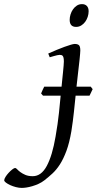

<svg xmlns="http://www.w3.org/2000/svg" viewBox="-208 -671 473 935"><path d="M223.6 -616.2Q223.6 -602.5 219.2 -589.1Q214.8 -575.7 206.8 -564.7Q198.7 -553.7 187.5 -546.9Q176.3 -540 162.6 -540Q131.3 -540 131.3 -574.2Q131.3 -587.4 135.5 -600.8Q139.6 -614.3 147.5 -625.5Q155.3 -636.7 166.3 -643.8Q177.2 -650.9 191.4 -650.9Q206.5 -650.9 215.1 -641.8Q223.6 -632.8 223.6 -616.2ZM228 -205.1H160.2Q156.7 -171.4 152.1 -127Q147.5 -82.5 139.6 -32.2Q129.9 24.9 115.5 63.7Q101.1 102.5 84 129.2Q66.9 155.8 47.6 173.6Q28.3 191.4 8.3 207Q-4.9 217.3 -20.5 224.4Q-36.1 231.4 -51.3 235.8Q-66.4 240.2 -79.6 242.2Q-92.8 244.1 -101.6 244.1Q-115.2 244.1 -130.4 240.2Q-145.5 236.3 -158.2 230.5Q-170.9 224.6 -179.2 218.3Q-187.5 211.9 -187.5 207Q-187.5 200.7 -181.2 190.4Q-174.8 180.2 -166 170.7Q-157.2 161.1 -148.2 154.1Q-139.2 147 -134.3 147Q-130.4 147 -124.5 153.3Q-118.7 159.7 -108.9 167Q-99.1 174.3 -84.5 180.7Q-69.8 187 -48.3 187Q-6.8 187 20 136.7Q46.9 86.4 62.5 -5.4Q73.7 -69.3 79.1 -121.3Q84.5 -173.3 87.4 -205.1H1.5L-7.8 -215.8Q-4.4 -223.6 -0.7 -232.4Q2.9 -241.2 7.3 -249H91.8Q93.3 -264.6 95.2 -283.4Q97.2 -302.2 98.9 -319.6Q100.6 -336.9 101.8 -350.8Q103 -364.7 103 -371.1Q103 -382.3 101.6 -388.9Q100.1 -395.5 97.4 -398.7Q94.7 -401.9 91.1 -402.8Q87.4 -403.8 83 -403.8Q78.6 -403.8 70.6 -402.1Q62.5 -400.4 54.2 -397.9Q44.9 -395.5 34.2 -392.1L26.9 -410.2Q47.4 -419.4 67.9 -428Q88.4 -436.5 106 -442.9Q123.5 -449.2 136.7 -453.1Q149.9 -457 155.8 -457Q169.4 -457 176.3 -451.2Q183.1 -445.3 183.1 -424.8Q183.1 -419.9 182.1 -408.9Q181.2 -397.9 179.7 -382.8Q178.2 -367.7 176 -349.9Q173.8 -332 171.9 -314Q169.9 -295.9 168 -279.1Q166 -262.2 164.6 -249H233.9L243.2 -236.8Z"/></svg>

Font: Gentium Plus Am
Style: Italic
Weight: 400
Italic angle: -8°
Designer: J. Victor Gaultney, Annie Olsen, Iska Routamaa, Becca Hirsbrunner
Foundry: SIL International
Version: Version 5.000